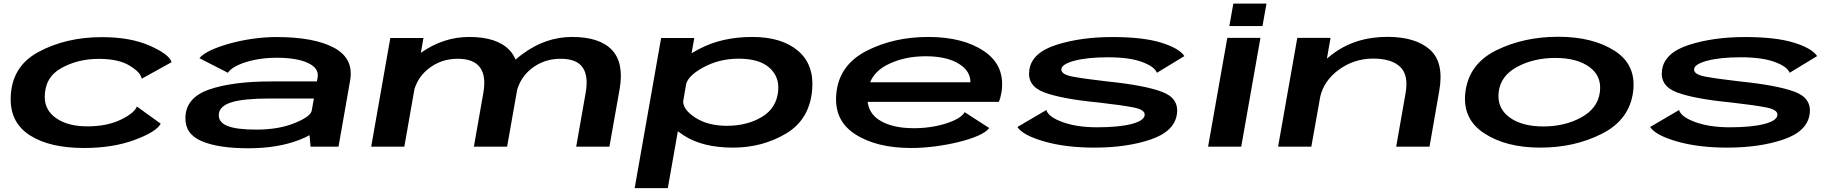

<svg xmlns="http://www.w3.org/2000/svg" viewBox="-20 -790 9878 1034"><path d="M433.5 7Q249 7 143.2 -59.8Q37.5 -126.5 37.5 -254.5Q37.5 -429 186 -509.5Q334.5 -590 529 -590Q683 -590 787.5 -543.5Q892 -497 904 -455L743 -366Q739 -399 679 -436Q619 -473 512.5 -473Q399 -473 310 -423.2Q221 -373.5 221 -267.5Q221 -195.5 284 -152.5Q347 -109.5 450 -109.5Q556.5 -109.5 630.5 -145.5Q704.5 -181.5 717 -216.5L845.5 -124Q822.5 -80 705 -36.5Q587.5 7 433.5 7Z M1652.5 0 1647 -62Q1624.5 -49.5 1596.5 -38.5Q1478.5 8.5 1318 8.5Q1156 8.5 1066.2 -29.8Q976.5 -68 978.5 -155.5Q980 -263.5 1105.2 -307.5Q1230.5 -351.5 1443 -351.5H1686.5L1690.5 -373Q1699 -423 1638.2 -451Q1577.5 -479 1469.5 -479Q1406.5 -479 1351.2 -467.5Q1296 -456 1258 -437.5Q1220 -419 1207.5 -398L1054 -476.5Q1070 -497.5 1112.2 -517.8Q1154.5 -538 1213 -554.5Q1271.5 -571 1337.8 -580.8Q1404 -590.5 1468.5 -590.5Q1671.5 -590.5 1779 -532.8Q1886.5 -475 1865.5 -356L1803 0ZM1658.5 -193 1670.5 -259.5H1432Q1293.5 -259.5 1228 -239.5Q1162.5 -219.5 1158.5 -175.5Q1154.5 -132.5 1203.8 -112.2Q1253 -92 1361.5 -92Q1479.5 -92 1566.5 -127Q1651.5 -161.5 1658.5 -193Z M1979 0 2082 -585.5H2260.5L2246.5 -505.5Q2367.5 -591 2507 -591Q2655.5 -591 2723 -521Q2744.5 -498.5 2756.5 -469Q2774 -484.5 2794 -499Q2918 -591 3061 -591Q3209.5 -591 3275.5 -521Q3341.5 -451 3317 -310.5L3262 0H3083L3134 -290Q3150 -381 3117.5 -427.2Q3085 -473.5 2999.5 -473.5Q2909 -473.5 2841.5 -420Q2785.5 -375.5 2765 -306L2711 0H2532L2583 -290Q2599 -381 2564.8 -427.2Q2530.5 -473.5 2445 -473.5Q2355 -473.5 2287.5 -420Q2233 -377 2212 -310.5L2157.5 0Z M3398 223 3540.5 -585.5H3719L3704.5 -503.5Q3723 -514.5 3745 -526Q3867.5 -591 4031 -591Q4189.5 -591 4277.2 -516.8Q4365 -442.5 4354 -308Q4340.5 -146.5 4213.2 -70.8Q4086 5 3927.5 5Q3764.5 5 3663.5 -60Q3645 -72 3630.5 -83L3576.5 223ZM3659 -243.5Q3660 -199.5 3720.5 -159Q3790 -112.5 3894.5 -112.5Q4004.5 -112.5 4084 -160.8Q4163.5 -209 4171 -303.5Q4177 -378.5 4122.5 -426.2Q4068 -474 3958 -474Q3853.5 -474 3767.5 -427Q3692.5 -386.5 3676 -341.5Z M4887.5 7Q4698 7 4583 -68.8Q4468 -144.5 4484.5 -291Q4501 -441.5 4647.2 -516.2Q4793.5 -591 4979 -591Q5168 -591 5281.5 -513Q5395 -435 5373.5 -293.5Q5368 -260.5 5359 -241.5H4652.5Q4660.5 -181 4710.5 -146.5Q4779.5 -99.5 4903 -99.5Q4965 -99.5 5022.5 -111.5Q5080 -123.5 5121.2 -143Q5162.5 -162.5 5175 -186L5307.5 -100.5Q5291 -78.5 5246.5 -59Q5202 -39.5 5141.2 -24.8Q5080.5 -10 5014.2 -1.5Q4948 7 4887.5 7ZM4666 -347H5206Q5206.5 -405.5 5148.5 -443.5Q5082.5 -487 4965 -487Q4845.5 -487 4754 -439Q4690.5 -405.5 4666 -347Z M5874 5Q5719.5 5 5604.2 -28Q5489 -61 5459 -106L5615 -197.5Q5625.5 -160.5 5702.2 -132.5Q5779 -104.5 5888 -104.5Q6004 -104.5 6072.8 -122Q6141.5 -139.5 6144.5 -170Q6148 -198.5 6086.2 -211Q6024.5 -223.5 5896 -238Q5695.5 -257.5 5602.8 -292.8Q5510 -328 5523.5 -414.5Q5537.5 -506.5 5669 -548.5Q5800.5 -590.5 5970 -590.5Q6134 -590.5 6231.8 -560.8Q6329.5 -531 6358.5 -488L6210.5 -398Q6197.5 -431.5 6129.8 -456.5Q6062 -481.5 5946.5 -481.5Q5836.5 -481.5 5767.5 -463.2Q5698.5 -445 5696 -417.5Q5693 -389 5758.5 -377Q5824 -365 5946.5 -351Q6141.5 -331 6236.2 -296.2Q6331 -261.5 6318 -174.5Q6304.5 -82 6176.2 -38.5Q6048 5 5874 5Z M6486 0 6589.5 -586H6768L6664.5 0ZM6622 -770.5H6800.5L6779 -649.5H6600.5Z M6863 0 6966.5 -586H7145.5L7126 -474.5Q7137.5 -484 7149.5 -493.5Q7274.5 -591.5 7452 -591.5Q7603.5 -591.5 7680.8 -522.5Q7758 -453.5 7731 -301L7678.5 0H7499L7549.5 -287.5Q7567 -386 7520.2 -430.2Q7473.5 -474.5 7375 -474.5Q7271 -474.5 7187.5 -412.5Q7111 -355.5 7090.5 -271.5L7042 0Z M8275 5Q8090 5 7971.8 -73Q7853.5 -151 7872 -296Q7891.5 -447 8039 -519.5Q8186.5 -592 8372 -592Q8557 -592 8675.2 -516.5Q8793.5 -441 8775 -296Q8755.5 -145.5 8608 -70.2Q8460.5 5 8275 5ZM8291.5 -109Q8407.5 -109 8496.2 -158Q8585 -207 8596 -294.5Q8607 -380 8539.8 -429Q8472.5 -478 8356.5 -478Q8240 -478 8150.8 -430Q8061.5 -382 8051 -294.5Q8041 -209 8108 -159Q8175 -109 8291.5 -109Z M9281.5 5Q9127 5 9011.8 -28Q8896.5 -61 8866.5 -106L9022.5 -197.5Q9033 -160.5 9109.8 -132.5Q9186.5 -104.5 9295.5 -104.5Q9411.5 -104.5 9480.2 -122Q9549 -139.5 9552 -170Q9555.5 -198.5 9493.8 -211Q9432 -223.5 9303.5 -238Q9103 -257.5 9010.2 -292.8Q8917.5 -328 8931 -414.5Q8945 -506.5 9076.5 -548.5Q9208 -590.5 9377.5 -590.5Q9541.5 -590.5 9639.2 -560.8Q9737 -531 9766 -488L9618 -398Q9605 -431.5 9537.2 -456.5Q9469.5 -481.5 9354 -481.5Q9244 -481.5 9175 -463.2Q9106 -445 9103.5 -417.5Q9100.5 -389 9166 -377Q9231.5 -365 9354 -351Q9549 -331 9643.8 -296.2Q9738.5 -261.5 9725.5 -174.5Q9712 -82 9583.8 -38.5Q9455.5 5 9281.5 5Z"/></svg>

Font: Anybody UltraExpanded SemiBold
Style: Italic
Weight: 600
Width: 9
Italic angle: -10°
Designer: Tyler Finck
Foundry: Etcetera Type Company
Version: Version 1.010; ttfautohint (v1.8.3) -l 8 -r 50 -G 200 -x 14 